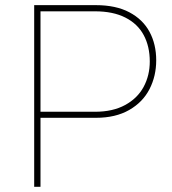

<svg xmlns="http://www.w3.org/2000/svg" viewBox="-20 -723 664 743"><path d="M130.4 -290.5H347.7Q416.5 -290.5 464.4 -316.7Q512.2 -342.8 535.9 -387Q559.6 -431.2 559.6 -484.9Q559.6 -543.5 536.1 -587.2Q512.7 -630.9 465.1 -655Q417.5 -679.2 347.7 -679.2H130.4V-703.1H351.1Q428.2 -703.1 480.5 -675.5Q532.7 -647.9 558.6 -599.9Q584.5 -551.8 584.5 -489.7Q584.5 -428.7 558.6 -378.2Q532.7 -327.6 480 -297.4Q427.2 -267.1 351.1 -267.1H130.4ZM136.7 -703.1V0H112.3V-703.1Z"/></svg>

Font: Wand UI Pro
Style: Regular
Weight: 400
Designer: Andreas Faust
Version: Version 1.003;FEAKit 1.0